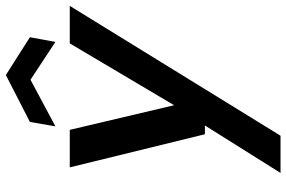

<svg xmlns="http://www.w3.org/2000/svg" viewBox="-181 -576 977 655"><g transform="rotate(-90 307.5 -248.5)"><path d="M45 220 207 -38H177L64 -499H192L276 -143L487 -499H615L172 220ZM204 -548 219 -635 379 -717 508 -635 492 -548 363 -633Z"/></g></svg>

Font: DM Sans 20pt SemiBold
Style: Italic
Weight: 600
Italic angle: -10°
Version: Version 4.004;gftools[0.9.30]